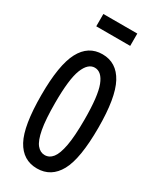

<svg xmlns="http://www.w3.org/2000/svg" viewBox="-206 -860 763 931"><g transform="rotate(30 175.0 -394.0)"><path d="M175 11Q96 11 56 -62.5Q16 -136 16 -309Q16 -477 56 -552.5Q96 -628 175 -628Q254 -628 294.5 -552.5Q335 -477 335 -309Q335 -136 294.5 -62.5Q254 11 175 11ZM175 -64Q201 -64 219 -86.5Q237 -109 247 -162.5Q257 -216 257 -309Q257 -442 235.5 -497.5Q214 -553 175 -553Q137 -553 115 -497.5Q93 -442 93 -309Q93 -216 103 -162.5Q113 -109 131.5 -86.5Q150 -64 175 -64ZM80 -730V-799H270V-730Z"/></g></svg>

Font: Inconsolata ExtraCondensed SemiBold
Style: Regular
Weight: 600
Width: 2
Monospace: yes
Designer: Raph Levien, Cyreal, Brenton Simpson
Foundry: Raph Levien, Cyreal, Google
Version: Version 3.001; ttfautohint (v1.8.2.53-6de2)